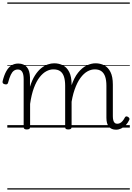

<svg xmlns="http://www.w3.org/2000/svg" viewBox="-59 -1030 1068 1550"><path d="M157 15Q144 15 138 10.5Q132 6 132 -4V-391Q132 -430 120.5 -449.5Q109 -469 85 -469Q67 -469 53 -459Q39 -449 28 -426Q17 -403 6 -362Q4 -353 -3 -350Q-10 -347 -21 -350Q-30 -352 -35 -357.5Q-40 -363 -38 -374Q-26 -423 -8.5 -454.5Q9 -486 33 -501.5Q57 -517 88 -517Q112 -517 129 -509.5Q146 -502 158 -488Q170 -474 176 -453.5Q182 -433 183 -406V-330Q200 -385 223.5 -421.5Q247 -458 273.5 -479.5Q300 -501 327 -510Q354 -519 378 -519Q417 -519 449 -502.5Q481 -486 500 -448.5Q519 -411 519 -347V-4Q519 6 512.5 10.5Q506 15 492 15Q478 15 472.5 10.5Q467 6 467 -4V-338Q467 -381 457.5 -410.5Q448 -440 427.5 -455Q407 -470 371 -470Q344 -470 315.5 -455Q287 -440 261 -407Q235 -374 215 -321Q195 -268 184 -191V-4Q184 6 177.5 10.5Q171 15 157 15ZM878 17Q859 17 844.5 11Q830 5 820 -7Q810 -19 805 -37Q800 -55 800 -79V-338Q800 -381 790.5 -410Q781 -439 760.5 -454.5Q740 -470 706 -470Q676 -470 646.5 -453.5Q617 -437 590.5 -401Q564 -365 543.5 -307Q523 -249 513 -167L490 -166Q494 -267 516.5 -335Q539 -403 571.5 -443.5Q604 -484 641 -501.5Q678 -519 712 -519Q751 -519 782.5 -502.5Q814 -486 833 -448.5Q852 -411 852 -347V-92Q852 -73 855.5 -59.5Q859 -46 866.5 -38.5Q874 -31 887 -31Q899 -31 909.5 -36Q920 -41 930 -52.5Q940 -64 950 -83Q954 -90 961 -90.5Q968 -91 976 -85Q983 -81 985.5 -74.5Q988 -68 984 -61Q973 -37 956 -19.5Q939 -2 919 7.5Q899 17 878 17ZM0 490H989V500H0ZM0 -20H989V0H0ZM0 -505H989V-500H0ZM0 -1010H989V-1000H0Z"/></svg>

Font: Playwrite PE Guides
Style: Regular
Weight: 400
Designer: Veronika Burian, José Scaglione
Foundry: TypeTogether
Version: Version 1.003